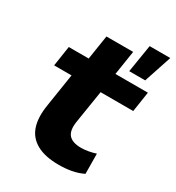

<svg xmlns="http://www.w3.org/2000/svg" viewBox="-172 -811 850 927"><g transform="rotate(30 252.5 -347.0)"><path d="M297 11Q219 11 172.5 -15Q126 -41 110 -89.5Q94 -138 105 -208L134 -394H37L54 -506H165L186 -641H335L314 -506H495L478 -394H296L267 -212Q259 -160 279.5 -137Q300 -114 348 -114Q368 -114 389.5 -118Q411 -122 429 -128L430 -16Q399 -1 365.5 5Q332 11 297 11ZM365 -551 390 -705H505L454 -551Z"/></g></svg>

Font: Nunito Sans 6pt ExtraBold
Style: Italic
Weight: 800
Italic angle: -9°
Version: Version 3.101;gftools[0.9.27]